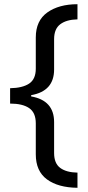

<svg xmlns="http://www.w3.org/2000/svg" viewBox="-20 -734 420 912"><path d="M348 158Q256 157 203 118Q150 79 150 -1V-148Q150 -199 118.5 -220.5Q87 -242 28 -242V-315Q87 -316 118.5 -337Q150 -358 150 -408V-556Q150 -636 205 -675Q260 -714 348 -714V-642Q296 -641 266.5 -619Q237 -597 237 -548V-404Q237 -301 128 -282V-276Q237 -257 237 -154V-7Q237 42 266 63.5Q295 85 348 86Z"/></svg>

Font: Noto Sans Syriac Eastern
Style: Regular
Weight: 400
Designer: Patrick Giasson and the Monotype Design Team
Foundry: Monotype Imaging Inc.
Version: Version 3.001; ttfautohint (v1.8.4.7-5d5b)